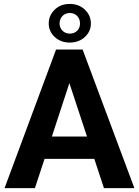

<svg xmlns="http://www.w3.org/2000/svg" viewBox="-20 -965 712 985"><path d="M669.4 0 403.8 -710.9H267.6L3.4 0H159.2L208.5 -149.9H463.9L513.2 0ZM335.9 -538.6 426.3 -264.6H246.1ZM230 -844.7C230 -817.4 240.2 -794.4 260.7 -775.4C280.8 -756.3 306.6 -746.6 337.9 -746.6C369.1 -746.6 395 -756.3 415.5 -775.4C436 -794.4 446.3 -817.4 446.3 -844.7C446.3 -872.1 436 -895.5 415.5 -915.5C395 -935.1 369.1 -944.8 337.9 -944.8C306.6 -944.8 280.8 -935.1 260.7 -915.5C240.2 -895.5 230 -872.1 230 -844.7ZM285.6 -844.7C285.6 -873.5 306.2 -898.4 337.9 -898.4C370.6 -898.4 390.6 -873.5 390.6 -844.7C390.6 -815.9 370.6 -792.5 337.9 -792.5C306.2 -792.5 285.6 -816.9 285.6 -844.7Z"/></svg>

Font: Vazirmatn
Style: Bold
Weight: 700
Designer: Saber Rastikerdar
Foundry: Saber Rastikerdar
Version: Version 33.003